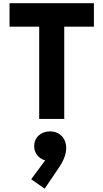

<svg xmlns="http://www.w3.org/2000/svg" viewBox="-20 -736 640 1188"><path d="M222.5 0V-641.5H377.5V0ZM39 -571V-716H561V-571ZM256.5 431.5 173 373 287.5 218.5 284.5 260.5Q243.5 258 217.5 232.2Q191.5 206.5 191.5 168.5Q191.5 128.5 219 102.8Q246.5 77 288.5 77Q333.5 77 361.5 105.5Q389.5 134 389.5 180Q389.5 209 377.8 239.5Q366 270 338 311Z"/></svg>

Font: Google Sans Code
Style: Regular
Weight: 400
Monospace: yes
Designer: Google Sans Code Authors
Foundry: Google LLC
Version: Version 6.000